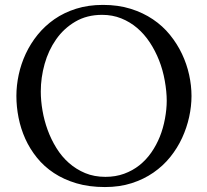

<svg xmlns="http://www.w3.org/2000/svg" viewBox="-20 -736 834 772"><path d="M144 -368.2Q144 -331.1 150.9 -291.3Q157.7 -251.5 171.6 -213.4Q185.5 -175.3 206.8 -140.9Q228 -106.4 257.1 -80.8Q286.1 -55.2 322.5 -40Q358.9 -24.9 403.8 -24.9Q444.8 -24.9 479 -37.4Q513.2 -49.8 540.5 -71.5Q567.9 -93.3 588.4 -122.8Q608.9 -152.3 622.6 -186.3Q636.2 -220.2 643.3 -258.8Q650.4 -297.4 650.4 -331.1Q650.4 -367.2 642.6 -411.1Q634.8 -455.1 619.6 -493.4Q604.5 -531.7 582.5 -565.2Q560.5 -598.6 531.7 -623.3Q502.9 -647.9 467.5 -662.1Q432.1 -676.3 390.6 -676.3Q329.1 -676.3 282.7 -648.9Q236.3 -621.6 205.6 -577.6Q174.8 -533.7 159.4 -478.8Q144 -423.8 144 -368.2ZM45.9 -350.1Q45.9 -392.1 55.2 -435.5Q64.5 -479 83.5 -519.8Q102.5 -560.5 131.3 -596.2Q160.2 -631.8 198.7 -658.7Q237.3 -685.5 286.1 -700.9Q335 -716.3 394 -716.3Q455.1 -716.3 505.1 -700.7Q555.2 -685.1 594.7 -658.4Q634.3 -631.8 663.3 -595.9Q692.4 -560.1 711.7 -519.3Q731 -478.5 740.5 -435.1Q750 -391.6 750 -350.1Q750 -308.6 740.5 -265.4Q731 -222.2 712.2 -181.4Q693.4 -140.6 664.6 -104.7Q635.7 -68.8 596.9 -42Q558.1 -15.1 509.5 0.5Q460.9 16.1 401.9 16.1Q338.4 16.1 287.4 1Q236.3 -14.2 196.8 -40.3Q157.2 -66.4 128.7 -101.8Q100.1 -137.2 81.8 -177.7Q63.5 -218.3 54.7 -262.5Q45.9 -306.6 45.9 -350.1Z"/></svg>

Font: Lora
Style: Regular
Weight: 400
Designer: Olga Karpushina, Alexei Vanyashin
Foundry: Cyreal (www.cyreal.org, a@cyreal.org)
Version: Version 1.014